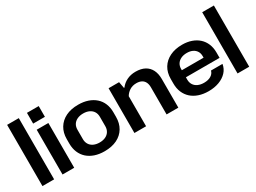

<svg xmlns="http://www.w3.org/2000/svg" viewBox="-42 -1352 2645 1980"><g transform="rotate(-30 1281.0 -362.0)"><path d="M50 0V-729H189V0Z M289 0V-533H428V0ZM289 -606V-734H429V-606Z M786 10Q722 10 671 -7.5Q620 -25 584 -57.5Q548 -90 528.5 -136.5Q509 -183 509 -240V-294Q509 -370 543 -426Q577 -482 639 -512.5Q701 -543 787 -543Q851 -543 902 -525.5Q953 -508 989.5 -475.5Q1026 -443 1045 -397Q1064 -351 1064 -294V-240Q1064 -163 1030.5 -107Q997 -51 935 -20.5Q873 10 786 10ZM786 -94Q828 -94 858 -108.5Q888 -123 904 -149.5Q920 -176 920 -210V-323Q920 -358 904 -384Q888 -410 858 -424.5Q828 -439 787 -439Q746 -439 715.5 -424.5Q685 -410 669 -384Q653 -358 653 -323V-210Q653 -176 669 -149.5Q685 -123 715.5 -108.5Q746 -94 786 -94Z M1145 0V-533H1270L1284 -457H1290Q1320 -497 1366 -519.5Q1412 -542 1470 -542Q1535 -542 1579 -518Q1623 -494 1645.5 -449Q1668 -404 1668 -341V0H1528V-323Q1528 -360 1515 -385Q1502 -410 1477.5 -422.5Q1453 -435 1418 -435Q1372 -435 1338 -413.5Q1304 -392 1284 -358V0Z M2025 10Q1962 10 1910.5 -7.5Q1859 -25 1823 -57.5Q1787 -90 1767.5 -136Q1748 -182 1748 -240V-294Q1748 -371 1782 -426.5Q1816 -482 1878.5 -512.5Q1941 -543 2025 -543Q2086 -543 2135.5 -525.5Q2185 -508 2220 -476Q2255 -444 2274 -398.5Q2293 -353 2293 -297V-232H1869V-316H2164L2151 -300V-335Q2151 -369 2135.5 -393.5Q2120 -418 2092 -431.5Q2064 -445 2025 -445Q1984 -445 1954 -430.5Q1924 -416 1908 -390.5Q1892 -365 1892 -331V-203Q1892 -169 1908.5 -143Q1925 -117 1955.5 -103Q1986 -89 2027 -89Q2077 -89 2109.5 -108.5Q2142 -128 2151 -163H2288Q2279 -109 2243 -70.5Q2207 -32 2151 -11Q2095 10 2025 10Z M2373 0V-729H2512V0Z"/></g></svg>

Font: Hubot Sans Condensed ExtraLight SemiBold
Style: Regular
Weight: 600
Version: Version 2.000